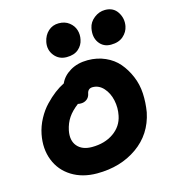

<svg xmlns="http://www.w3.org/2000/svg" viewBox="-122 -971 912 1032"><g transform="rotate(-15 334.5 -455.0)"><path d="M542 -685.1Q499.5 -685.1 476.3 -717.5Q453.1 -750 462.9 -798.8Q469.2 -830.6 497.1 -852.3Q524.9 -874 558.1 -874Q604.5 -874 627.2 -838.4Q649.9 -802.7 642.1 -761.2Q636.2 -730 610.6 -707.5Q585 -685.1 542 -685.1ZM294.9 -682.1Q251.5 -682.1 226.1 -714.4Q200.7 -746.6 209 -789.1Q216.3 -825.2 240.5 -847.2Q264.6 -869.1 298.8 -869.1Q333.5 -869.1 356.9 -850.8Q380.4 -832.5 388.2 -806.6Q396 -780.8 390.1 -753.9Q384.3 -723.6 360.4 -702.9Q336.4 -682.1 294.9 -682.1ZM291 -36.1Q210 -36.1 150.6 -73Q91.3 -109.9 66.2 -174.3Q41 -238.8 56.2 -316.9Q64.9 -360.4 86.2 -399.7Q107.4 -439 134.8 -467.5Q162.1 -496.1 188.7 -516.4Q215.3 -536.6 242.2 -549.8Q258.8 -587.9 300 -612.5Q341.3 -637.2 397.9 -637.2Q450.7 -637.2 495.1 -617.4Q539.6 -597.7 568.6 -563.7Q597.7 -529.8 616.9 -484.4Q636.2 -439 638.9 -388.2Q641.6 -337.4 632.8 -284.2Q608.9 -168 515.4 -102.1Q421.9 -36.1 291 -36.1ZM203.1 -298.8Q192.4 -244.1 219.5 -212.2Q246.6 -180.2 300.8 -180.2Q372.1 -180.2 421.4 -214.6Q470.7 -249 481.9 -306.2Q490.7 -348.1 481.7 -390.6Q472.7 -433.1 447 -461.7Q421.4 -490.2 386.2 -490.2Q358.9 -490.2 354 -460Q349.6 -441.9 335.9 -431.9Q322.3 -421.9 304.2 -421.9Q292 -421.9 287.1 -423.8Q250.5 -396 231 -366.9Q211.4 -337.9 203.1 -298.8Z"/></g></svg>

Font: Shantell Sans Irregular
Style: Bold Italic
Weight: 700
Italic angle: -11.31°
Designer: Stephen Nixon, Anya Danilova, Shantell Martin
Foundry: Arrow Type
Version: Version 1.006;[9816181b4]